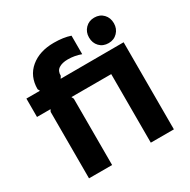

<svg xmlns="http://www.w3.org/2000/svg" viewBox="-187 -1030 1188 1203"><g transform="rotate(-30 407.5 -428.0)"><path d="M732 -505V0H565V-496H277L285 -480V0H118V-481L126 -496H28V-629H126L118 -645Q118 -738 182.5 -792Q247 -846 351 -846Q420 -846 470 -829V-695Q424 -712 375 -712Q334 -712 309.5 -696Q285 -680 286 -645L276 -629L732 -630V-629ZM739 -764Q739 -725 713.5 -698.5Q688 -672 649 -672Q609 -672 584 -698Q559 -724 559 -764Q559 -803 584.5 -829.5Q610 -856 649 -856Q689 -856 714 -830Q739 -804 739 -764Z"/></g></svg>

Font: Sinkin Sans 700 Bold
Style: Bold
Weight: 700
Designer: Keith Bates
Foundry: K-Type
Version: Sinkin Sans (version 1.0)  by Keith Bates   •   © 2014   www